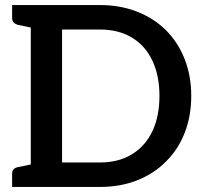

<svg xmlns="http://www.w3.org/2000/svg" viewBox="-20 -741 802 761"><path d="M102 0V-721H376Q457 -721 524 -694.5Q591 -668 638 -621Q686 -573 712 -506.5Q738 -440 738 -361Q738 -281 712 -214.5Q686 -148 638 -101Q591 -53 524 -26.5Q457 0 376 0ZM226 -97H376Q450 -97 503 -129.5Q556 -162 584 -221Q612 -280 612 -361Q612 -441 584 -500.5Q556 -560 503 -592Q450 -624 376 -624H226ZM28 0V-52Q28 -64 34.5 -70.5Q41 -77 53 -79L116 -92L129 0ZM129 -721 116 -629 53 -642Q41 -645 34.5 -651.5Q28 -658 28 -670V-721Z"/></svg>

Font: Aleo SemiBold
Style: Regular
Weight: 600
Designer: Alessio Laiso
Foundry: Alessio Laiso
Version: Version 2.001;gftools[0.9.29]